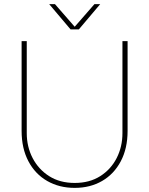

<svg xmlns="http://www.w3.org/2000/svg" viewBox="-20 -900 725 933"><path d="M343 13Q268 13 209.5 -20.5Q151 -54 118 -116.5Q85 -179 85 -264V-700H110V-253Q110 -187 138.5 -132Q167 -77 219 -44Q271 -11 343 -11Q415 -11 467 -44Q519 -77 547 -132Q575 -187 575 -253V-700H600V-264Q600 -179 567 -116.5Q534 -54 476 -20.5Q418 13 343 13ZM323 -757 219 -880H247L343 -770L439 -880H467L363 -757Z"/></svg>

Font: MuseoModerno Thin
Style: Regular
Weight: 100
Designer: Pablo Cosgaya, Héctor Gatti, Marcela Romero, and the Authors of The MuseoModerno Project.
Foundry: Omnibus-Type Team
Version: Version 1.003